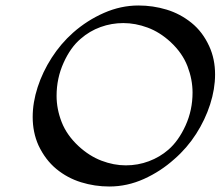

<svg xmlns="http://www.w3.org/2000/svg" viewBox="-20 -672 803 699"><path d="M378 7Q325 7 275 -8.5Q225 -24 185 -57Q145 -90 120 -143Q99 -190 99 -246Q99 -299 117 -354.5Q135 -410 168 -461.5Q201 -513 246 -553Q297 -598 358.5 -625Q420 -652 484 -652Q537 -652 586.5 -637Q636 -622 677 -589Q718 -556 742 -503Q763 -457 763 -401Q763 -348 745 -292Q727 -236 694 -184.5Q661 -133 615 -93Q565 -48 504 -20.5Q443 7 378 7ZM438 -70Q482 -70 522 -85Q562 -100 593 -127Q630 -159 655.5 -215Q681 -271 681 -335Q681 -383 662.5 -431Q644 -479 601 -519Q562 -555 517.5 -571.5Q473 -588 429 -588Q386 -588 346 -573.5Q306 -559 274 -531Q237 -500 211.5 -443.5Q186 -387 186 -323Q186 -275 204.5 -227.5Q223 -180 266 -140Q305 -104 349.5 -87Q394 -70 438 -70Z"/></svg>

Font: Kings
Style: Regular
Weight: 400
Designer: Robert E. Leuschke
Foundry: Robert E. Leuschke
Version: Version 1.010; ttfautohint (v1.8.3)